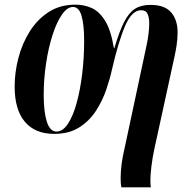

<svg xmlns="http://www.w3.org/2000/svg" viewBox="-20 -566 836 826"><path d="M502 240Q499 223 499 201Q499 173 503 141Q507 109 517 67L611 -373Q616 -396 619 -421Q622 -446 622 -465Q622 -490 615 -506Q608 -522 587 -522Q547 -522 518 -454Q489 -386 461 -264Q453 -227 437 -180Q421 -133 393 -89.5Q365 -46 321 -18Q277 10 213 10Q131 10 87 -42Q43 -94 43 -194Q43 -254 59 -316Q75 -378 107.5 -430Q140 -482 189 -514Q238 -546 305 -546Q342 -546 374.5 -531.5Q407 -517 432 -477Q457 -437 470 -359H472Q493 -430 513.5 -470.5Q534 -511 560.5 -528Q587 -545 627 -545Q689 -545 716.5 -512.5Q744 -480 744 -428Q744 -397 739.5 -369Q735 -341 730 -319L644 75Q636 112 631.5 149Q627 186 627 209Q627 219 627.5 226.5Q628 234 629 240ZM223 0Q250 0 272 -33Q294 -66 309.5 -122Q325 -178 333.5 -247.5Q342 -317 342 -390Q342 -459 331 -497.5Q320 -536 294 -536Q269 -536 246 -502.5Q223 -469 205.5 -414Q188 -359 178 -292Q168 -225 168 -157Q168 -85 181.5 -42.5Q195 0 223 0Z"/></svg>

Font: Noto Serif Display ExtraCondensed
Style: Bold Italic
Weight: 700
Width: 2
Italic angle: -12°
Designer: Monotype Design Team
Foundry: Monotype Imaging Inc.
Version: Version 2.009